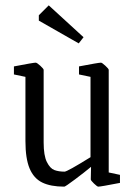

<svg xmlns="http://www.w3.org/2000/svg" viewBox="-20 -688 501 717"><path d="M75 -161V-401L32 -410V-440Q105 -454 113 -454Q118 -454 130.5 -442.5Q143 -431 143 -427V-156Q143 -107 155 -83Q167 -59 183 -53Q199 -47 221 -47Q231 -47 318 -101V-401L275 -410V-440Q348 -454 357 -454Q361 -454 373.5 -442.5Q386 -431 386 -427V-44L428 -35V-5Q356 9 347 9Q343 9 331 -2.5Q319 -14 319 -18L320 -65Q296 -45 260 -18Q224 9 220 9Q169 9 137.5 -6.5Q106 -22 90.5 -59Q75 -96 75 -161ZM125 -611V-631L162 -668L292 -549L274 -526Z"/></svg>

Font: Grenze Light
Style: Regular
Weight: 300
Designer: Renata Polastri
Foundry: Omnibus-Type
Version: Version 1.002; ttfautohint (v1.8)